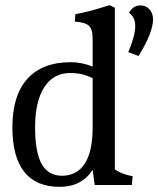

<svg xmlns="http://www.w3.org/2000/svg" viewBox="-20 -717 613 744"><path d="M28 -224Q28 -347 86 -411.5Q144 -476 254 -476Q297 -476 339 -459V-567Q339 -604 324 -617.5Q309 -631 270 -633L272 -662Q318 -670 385 -691L405 -697L425 -687V-61Q448 -43 494 -34L491 0H347L339 -59Q297 7 211 7Q120 7 74 -51Q28 -109 28 -224ZM339 -224V-414Q321 -423 301 -428.5Q281 -434 251 -434Q187 -434 151.5 -379Q116 -324 116 -224Q116 -127 141.5 -81.5Q167 -36 220 -36Q278 -36 308.5 -83Q339 -130 339 -224ZM504 -616Q504 -651 480 -667Q486 -680 497.5 -688Q509 -696 524 -696Q546 -696 559.5 -680.5Q573 -665 573 -642Q573 -591 517 -500L477 -515Q504 -578 504 -616Z"/></svg>

Font: Caladea
Style: Regular
Weight: 400
Designer: Carolina Giovagnoli and Andres Torresi
Foundry: Carolina Giovagnoli & Andres Torresi
Version: Version 1.001